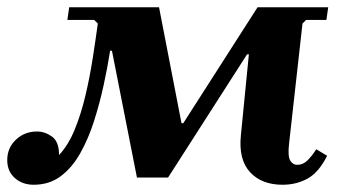

<svg xmlns="http://www.w3.org/2000/svg" viewBox="-45 -500 942 530"><path d="M48 10Q17 10 -4 -8.5Q-25 -27 -25 -58Q-25 -92 -1 -114.5Q23 -137 57 -137Q79 -137 98.5 -123Q118 -109 118 -72Q144 -100 161.5 -143Q179 -186 191 -237Q203 -288 211 -339.5Q219 -391 225 -435L215 -445H141L146 -480H394L456 -160H461L666 -480H861L856 -445H800L790 -435L753 -104Q749 -69 756 -57Q763 -45 776 -45Q791 -45 803.5 -57Q816 -69 828 -88L858 -70Q835 -24 804 -7Q773 10 735 10Q677 10 645 -25Q613 -60 620 -127L642 -350H637L419 -10H333L264 -360H259Q252 -315 241 -264.5Q230 -214 214.5 -165.5Q199 -117 176.5 -77Q154 -37 122.5 -13.5Q91 10 48 10Z"/></svg>

Font: Brygada 1918
Style: Italic
Weight: 400
Italic angle: -8°
Designer: Mateusz Machalski | Borys Kosmynka | Przemek Hoffer
Foundry: NIEPODLEGLA 2018
Version: Version 3.006